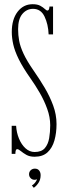

<svg xmlns="http://www.w3.org/2000/svg" viewBox="-20 -731 313 912"><path d="M144 13.5Q121 13.5 105.2 4.5Q89.5 -4.5 78.8 -13.5Q68 -22.5 61.5 -22.5Q53 -22.5 53 0H35.5V-133.5H56.5Q58.5 -101 70.2 -72.5Q82 -44 101.2 -26.5Q120.5 -9 144.5 -9Q177 -9 192.8 -27.2Q208.5 -45.5 213.5 -74.5Q218.5 -103.5 218.5 -136Q218.5 -174.5 204.2 -214Q190 -253.5 168.5 -290.5Q147 -327.5 125 -358.5Q88.5 -410.5 69.2 -449.5Q50 -488.5 43 -519.8Q36 -551 36 -579Q36 -639 63.5 -675Q91 -711 135 -711Q158 -711 171.5 -703.5Q185 -696 192.8 -688.5Q200.5 -681 205.5 -681Q214 -681 215 -700H232V-567.5H211Q209 -616 191.5 -652.5Q174 -689 137 -689Q107 -689 86.5 -665Q66 -641 66 -592.5Q66 -564.5 71 -537.2Q76 -510 91.8 -476Q107.5 -442 140.5 -394.5Q167 -356.5 191.8 -315Q216.5 -273.5 232.5 -230Q248.5 -186.5 248.5 -141.5Q248.5 -99 238.5 -63.8Q228.5 -28.5 205.8 -7.5Q183 13.5 144 13.5ZM140.5 161 131.5 150Q139 146 146.8 136.5Q154.5 127 155.5 120Q151 123 144.5 123Q133 123 125.5 115.2Q118 107.5 118 96.5Q118 85 126 77.5Q134 70 145.5 70Q159 70 166 79Q173 88 173 101Q173 122 162.8 137.5Q152.5 153 140.5 161Z"/></svg>

Font: Imbue 50pt Thin
Style: Regular
Weight: 100
Designer: Tyler Finck
Foundry: Etcetera Type Company
Version: Version 1.102; ttfautohint (v1.8.3)